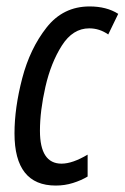

<svg xmlns="http://www.w3.org/2000/svg" viewBox="-20 -566 387 596"><path d="M153 10Q181 10 206.5 2Q232 -6 252 -18V-86Q205 -58 171 -58Q104 -58 104 -160Q104 -222 121 -296.5Q138 -371 172 -424.5Q206 -478 257 -478Q289 -478 316 -459L347 -523Q311 -546 258 -546Q176 -546 124.5 -480.5Q73 -415 49 -323Q25 -231 25 -152Q25 10 153 10Z"/></svg>

Font: Noto Sans UI Condensed
Style: Italic
Weight: 400
Width: 3
Italic angle: -12°
Designer: Monotype Design Team
Foundry: Monotype Imaging Inc.
Version: Version 1.901